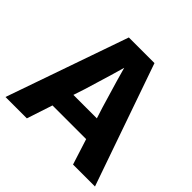

<svg xmlns="http://www.w3.org/2000/svg" viewBox="-180 -904 1080 1080"><g transform="rotate(45 360.0 -364.0)"><path d="M257.8 -727.5H461.7L715.9 0H541.3L431.2 -344.7Q404.4 -434.2 383.4 -505.8Q362.4 -577.3 338.9 -663.8H381.8Q336.4 -501.8 287.5 -344.7L173.9 0H3.9ZM168.7 -278.4H551.5V-153.4H168.7Z"/></g></svg>

Font: Intratopia Thin
Style: Regular
Weight: 100
Designer: Rasmus Andersson
Foundry: rsms
Version: Version 3.000;Glyphs 3.2.3 (3260)